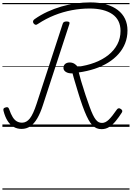

<svg xmlns="http://www.w3.org/2000/svg" viewBox="-20 -1058 1100 1601"><path d="M827 19Q805 19 786.5 11.5Q768 4 751 -13Q734 -30 718 -59Q702 -88 685 -130.5Q668 -173 649 -231Q642 -253 636 -272Q630 -291 625 -308Q620 -325 615 -341.5Q610 -358 605 -374.5Q600 -391 595 -408.5Q590 -426 585 -446Q550 -445 529.5 -458Q509 -471 509 -492Q509 -512 523 -524.5Q537 -537 562 -537Q582 -537 599.5 -527Q617 -517 626 -501Q704 -511 770 -536Q836 -561 884 -599.5Q932 -638 958.5 -688.5Q985 -739 985 -800Q985 -847 967.5 -882Q950 -917 916.5 -940Q883 -963 835.5 -975Q788 -987 728 -987Q653 -987 579 -973Q505 -959 434.5 -931Q364 -903 297 -859Q285 -850 276.5 -851.5Q268 -853 260 -863Q254 -872 255.5 -881Q257 -890 268 -898Q319 -934 375.5 -960Q432 -986 491.5 -1003.5Q551 -1021 612 -1029.5Q673 -1038 734 -1038Q807 -1038 864.5 -1021.5Q922 -1005 962 -974.5Q1002 -944 1022.5 -901Q1043 -858 1043 -804Q1043 -746 1023.5 -697Q1004 -648 968 -607.5Q932 -567 882 -536Q832 -505 770 -484.5Q708 -464 637 -454Q642 -435 646.5 -418.5Q651 -402 655 -387Q659 -372 664 -357.5Q669 -343 673.5 -328Q678 -313 683 -297Q688 -281 694 -263Q713 -207 727.5 -167Q742 -127 754.5 -101Q767 -75 779 -60Q791 -45 803.5 -39Q816 -33 831 -33Q859 -33 887 -60Q915 -87 954 -144Q960 -153 968.5 -155Q977 -157 988 -149Q998 -142 999.5 -134.5Q1001 -127 995 -118Q972 -82 946.5 -50.5Q921 -19 892 0Q863 19 827 19ZM160 17Q123 17 93.5 0Q64 -17 43 -50.5Q22 -84 10 -131Q6 -143 9.5 -151Q13 -159 26 -162Q38 -166 45 -163Q52 -160 56 -148Q70 -107 85.5 -82Q101 -57 120.5 -46Q140 -35 164 -35Q201 -35 229 -70.5Q257 -106 285 -192L503 -860Q506 -870 513.5 -874.5Q521 -879 536 -879Q550 -879 556 -874.5Q562 -870 559 -859L338 -182Q317 -116 291 -71.5Q265 -27 233 -5Q201 17 160 17ZM0 513H1060V523H0ZM0 -20H1060V0H0ZM0 -505H1060V-500H0ZM0 -1033H1060V-1023H0Z"/></svg>

Font: Playwrite IN Guides
Style: Regular
Weight: 400
Designer: Veronika Burian, José Scaglione
Foundry: TypeTogether
Version: Version 1.003